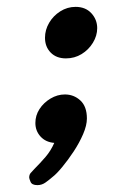

<svg xmlns="http://www.w3.org/2000/svg" viewBox="-20 -411 404 559"><path d="M89 128Q73 128 69 118.5Q65 109 65 106Q65 98 69 93Q73 88 80 81Q97 64 112.5 46Q128 28 138 5Q113 3 98 -13.5Q83 -30 83 -53Q83 -75 95 -93.5Q107 -112 127 -124Q147 -136 169 -136Q195 -136 214 -118.5Q233 -101 233 -66Q233 -46 222 -20.5Q211 5 194.5 30Q178 55 161 75.5Q144 96 132 105Q124 112 113 120Q102 128 89 128ZM172 -241Q144 -241 127.5 -258Q111 -275 111 -301Q111 -324 123 -344.5Q135 -365 155.5 -378Q176 -391 200 -391Q229 -391 246 -372.5Q263 -354 263 -329Q263 -307 250.5 -286.5Q238 -266 217.5 -253.5Q197 -241 172 -241Z"/></svg>

Font: Noto Sans Thaana
Style: Regular
Weight: 400
Designer: Monotype Design Team
Foundry: Monotype Imaging Inc.
Version: Version 2.001